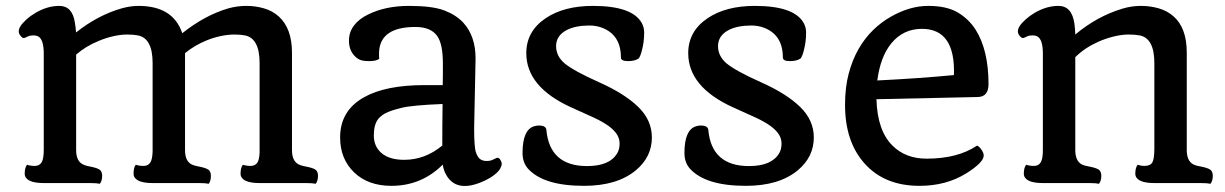

<svg xmlns="http://www.w3.org/2000/svg" viewBox="-20 -615 4115 645"><path d="M315.4 2.4Q305.7 0 284.2 0H128.4Q81.5 0 68.4 -16.6Q63 -22.9 63 -31.2Q63 -51.8 70.8 -61.5Q82.5 -57.6 97.4 -57.6Q112.3 -57.6 119.9 -69.8Q127.4 -82 127 -115.2V-434.6Q127 -480.5 109.9 -491.7Q103 -496.1 91.8 -496.1Q80.6 -496.1 74 -492.7Q67.4 -489.3 63.2 -487.8Q59.1 -486.3 56.2 -488Q53.2 -489.7 50.3 -493.2Q43 -501 43 -509.5Q43 -518.1 49.1 -527.6Q55.2 -537.1 68.8 -549.6Q82.5 -562 100.1 -572.3Q139.6 -595.2 179.2 -595.2Q222.7 -595.2 231.4 -540Q234.4 -523.4 235.4 -505.9Q308.6 -564 388.7 -586.9Q418 -595.2 445.3 -595.2Q561.5 -595.2 592.3 -503.4Q668.5 -564 747.1 -586.9Q776.9 -595.2 807.6 -595.2Q838.4 -595.2 866.9 -586.9Q895.5 -578.6 916 -560.1Q960.9 -520 960.9 -438V-110.4Q960.9 -70.3 988.3 -60.5Q996.1 -57.6 1006.8 -55.7Q1017.6 -53.7 1026.4 -51Q1035.2 -48.3 1040 -44.9Q1048.3 -38.6 1048.3 -24.4Q1048.3 -7.3 1040.5 2.4Q1030.8 0 1009.3 0H853.5Q806.6 0 793.5 -16.6Q788.1 -22.9 788.1 -31.2Q788.1 -51.8 795.9 -61.5Q807.6 -57.6 821.8 -57.6Q835.9 -57.6 843.5 -67.1Q851.1 -76.7 852.1 -102.5V-403.3Q852.1 -486.3 802.7 -496.1Q787.6 -499 766.8 -499Q746.1 -499 721.9 -493.9Q697.8 -488.8 675.8 -480Q633.3 -462.9 601.6 -436.5V-110.4Q601.6 -69.8 628.9 -60.5Q636.7 -57.6 647.5 -55.7Q658.2 -53.7 666.7 -51Q675.3 -48.3 680.2 -44.9Q688.5 -38.6 688.5 -24.4Q688.5 -6.8 681.2 2.4Q671.4 0 649.9 0H494.1Q447.3 0 434.1 -16.6Q428.7 -22.9 428.7 -31.2Q428.7 -52.2 436 -61.5Q448.2 -57.6 462.4 -57.6Q476.6 -57.6 484.1 -67.9Q491.7 -78.1 492.7 -105.5V-403.3Q492.7 -486.3 443.4 -496.1Q428.2 -499 406.7 -499Q385.3 -499 359.9 -493.2Q334.5 -487.3 311.5 -477.5Q267.6 -459.5 235.8 -431.6V-110.4Q235.8 -70.3 263.7 -60.5Q271 -57.6 281.7 -55.7Q292.5 -53.7 301.3 -51Q310.1 -48.3 314.9 -44.9Q323.2 -38.6 323.2 -24.4Q323.2 -7.3 315.4 2.4Z M1467.3 -62Q1396 9.3 1294.9 9.3Q1216.8 9.3 1169.9 -35.6Q1122.6 -81.1 1122.6 -153.3Q1122.6 -243.2 1202.6 -288.1Q1274.9 -329.1 1406.2 -329.1H1467.3Q1467.8 -347.7 1467.8 -365.2V-401.9Q1467.8 -467.3 1448.7 -494.1Q1427.2 -524.4 1375.5 -524.4Q1256.8 -524.4 1253.4 -439.5Q1252.9 -426.3 1253.9 -417.5Q1244.1 -409.7 1220.9 -409.7Q1197.8 -409.7 1187.3 -415Q1176.8 -420.4 1168.9 -429.7Q1152.3 -448.7 1152.3 -478.3Q1152.3 -507.8 1169.7 -530Q1187 -552.2 1216.8 -566.4Q1274.9 -595.2 1354 -595.2Q1433.1 -595.2 1472.9 -579.8Q1512.7 -564.5 1536.1 -539.1Q1577.6 -494.1 1577.6 -418.5L1572.8 -184.1Q1572.8 -120.1 1578.9 -103Q1585 -85.9 1593.5 -80.1Q1602.1 -74.2 1614.5 -74.2Q1627 -74.2 1634.8 -78.1L1648.4 -84.5Q1655.3 -86.9 1660.4 -78.9Q1665.5 -70.8 1665.5 -64.7Q1665.5 -58.6 1660.4 -48.8Q1655.3 -39.1 1641.4 -28.1Q1627.4 -17.1 1609.9 -8.8Q1512.7 37.1 1477.5 -30.3Q1470.2 -43.5 1467.3 -62ZM1465.8 -126Q1465.8 -196.3 1466.8 -265.6Q1365.2 -261.7 1328.9 -252.7Q1292.5 -243.7 1276.4 -235.4Q1260.3 -227.1 1251 -215.8Q1235.8 -197.3 1235.8 -159.9Q1235.8 -122.6 1262.2 -100.3Q1288.6 -78.1 1337.9 -78.1Q1407.7 -78.1 1465.8 -126Z M2065.9 -421.9Q2065.9 -497.1 2003.4 -521.5Q1983.4 -529.3 1960.2 -529.3Q1937 -529.3 1917.2 -525.4Q1897.5 -521.5 1882.3 -513.2Q1848.1 -494.6 1848.1 -460Q1848.1 -426.8 1876.5 -402.3Q1907.7 -376.5 1992.7 -338.6Q2077.6 -300.8 2123.8 -256.1Q2169.9 -211.4 2169.9 -153.3Q2169.9 -87.9 2116.2 -43Q2053.2 9.3 1941.9 9.3Q1805.7 9.3 1753.4 -48.8Q1735.4 -69.3 1735.4 -101.1Q1735.4 -177.7 1772.9 -190.4Q1782.2 -193.4 1790.5 -193.4Q1813.5 -193.4 1815.4 -179.2Q1826.2 -57.1 1952.1 -57.1Q2027.8 -57.1 2053.2 -99.6Q2061.5 -113.3 2061.5 -132.8Q2061.5 -152.3 2049.1 -168.5Q2036.6 -184.6 2014.6 -198.5Q1992.7 -212.4 1962.4 -225.6L1897.5 -254.9Q1748 -323.2 1748 -436.5Q1748 -509.8 1813 -553.7Q1874.5 -595.2 1971.7 -595.2Q2103.5 -595.2 2135.7 -538.1Q2144 -523.4 2144 -505.9Q2144 -488.3 2142.1 -474.4Q2140.1 -460.4 2137.2 -449.2Q2132.3 -427.7 2126 -418.9Q2113.3 -409.7 2089.6 -409.7Q2065.9 -409.7 2065.9 -421.9Z M2609.9 -421.9Q2609.9 -497.1 2547.4 -521.5Q2527.3 -529.3 2504.2 -529.3Q2481 -529.3 2461.2 -525.4Q2441.4 -521.5 2426.3 -513.2Q2392.1 -494.6 2392.1 -460Q2392.1 -426.8 2420.4 -402.3Q2451.7 -376.5 2536.6 -338.6Q2621.6 -300.8 2667.7 -256.1Q2713.9 -211.4 2713.9 -153.3Q2713.9 -87.9 2660.2 -43Q2597.2 9.3 2485.8 9.3Q2349.6 9.3 2297.4 -48.8Q2279.3 -69.3 2279.3 -101.1Q2279.3 -177.7 2316.9 -190.4Q2326.2 -193.4 2334.5 -193.4Q2357.4 -193.4 2359.4 -179.2Q2370.1 -57.1 2496.1 -57.1Q2571.8 -57.1 2597.2 -99.6Q2605.5 -113.3 2605.5 -132.8Q2605.5 -152.3 2593 -168.5Q2580.6 -184.6 2558.6 -198.5Q2536.6 -212.4 2506.3 -225.6L2441.4 -254.9Q2292 -323.2 2292 -436.5Q2292 -509.8 2356.9 -553.7Q2418.5 -595.2 2515.6 -595.2Q2647.5 -595.2 2679.7 -538.1Q2688 -523.4 2688 -505.9Q2688 -488.3 2686 -474.4Q2684.1 -460.4 2681.2 -449.2Q2676.3 -427.7 2669.9 -418.9Q2657.2 -409.7 2633.5 -409.7Q2609.9 -409.7 2609.9 -421.9Z M2818.8 -262.7Q2818.8 -321.8 2831.1 -367.7Q2843.3 -413.6 2864 -450Q2884.8 -486.3 2912.8 -513.7Q2940.9 -541 2973.1 -559.1Q3036.6 -595.2 3098.1 -595.2Q3159.7 -595.2 3196.8 -573.5Q3233.9 -551.8 3257.3 -515.6Q3300.8 -446.8 3300.8 -332.5Q3300.8 -290 3265.1 -289.1L2924.3 -281.7Q2927.2 -175.8 2979 -125Q3022.9 -82 3092.8 -82Q3196.8 -82 3261.7 -125.5Q3266.1 -125.5 3272.5 -118.2Q3284.7 -103.5 3284.7 -92.8Q3284.7 -69.3 3226.1 -32.7Q3158.7 9.3 3068.8 9.3Q2951.7 9.3 2884.8 -65.4Q2818.8 -138.7 2818.8 -262.7ZM2927.2 -344.7Q3067.9 -351.6 3184.6 -362.8Q3189.9 -518.1 3077.1 -518.1Q3014.2 -518.1 2974.1 -469.2Q2937.5 -424.3 2927.2 -344.7Z M3671.9 2.4Q3662.1 0 3640.6 0H3484.9Q3438 0 3424.8 -16.6Q3419.4 -22.9 3419.4 -31.2Q3419.4 -51.8 3427.2 -61.5Q3439 -57.6 3453.9 -57.6Q3468.8 -57.6 3476.3 -69.8Q3483.9 -82 3483.4 -115.2V-434.6Q3483.4 -480.5 3466.3 -491.7Q3459.5 -496.1 3448.2 -496.1Q3437 -496.1 3430.4 -492.7Q3423.8 -489.3 3419.7 -487.8Q3415.5 -486.3 3412.6 -488Q3409.7 -489.7 3406.7 -493.2Q3399.4 -501 3399.4 -509.5Q3399.4 -518.1 3405.5 -527.6Q3411.6 -537.1 3425.3 -549.6Q3439 -562 3456.5 -572.3Q3496.1 -595.2 3535.6 -595.2Q3581.1 -595.2 3589.4 -535.2Q3591.8 -517.6 3592.3 -499Q3665 -560.1 3750.5 -585.9Q3781.2 -595.2 3812.7 -595.2Q3844.2 -595.2 3872.8 -586.9Q3901.4 -578.6 3922.4 -560.1Q3966.8 -521 3966.8 -438V-106.9Q3968.3 -68.8 3995.1 -60.1Q4002.4 -57.6 4013.2 -55.7Q4023.9 -53.7 4032.5 -51Q4041 -48.3 4045.9 -44.9Q4054.2 -38.6 4054.2 -24.4Q4054.2 -7.3 4046.4 2.4Q4036.6 0 4015.1 0H3859.4Q3812.5 0 3799.3 -16.6Q3793.9 -22.9 3793.9 -31.2Q3793.9 -51.8 3801.8 -61.5Q3813.5 -57.6 3823.5 -57.6Q3833.5 -57.6 3840.3 -60.3Q3847.2 -63 3851.1 -69.3Q3857.9 -81.1 3857.9 -115.2V-403.3Q3857.9 -486.3 3808.6 -496.1Q3793.5 -499 3770.8 -499Q3748 -499 3720.7 -492.2Q3693.4 -485.4 3669.4 -474.6Q3623.5 -454.1 3592.3 -422.9V-106.9Q3593.8 -68.8 3620.1 -60.1Q3627.9 -57.6 3638.4 -55.7Q3648.9 -53.7 3657.7 -51Q3666.5 -48.3 3671.4 -44.9Q3679.7 -38.6 3679.7 -24.4Q3679.7 -7.3 3671.9 2.4Z"/></svg>

Font: Quando
Style: Regular
Weight: 400
Version: Version 1.002